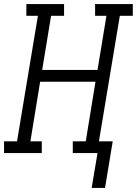

<svg xmlns="http://www.w3.org/2000/svg" viewBox="-33 -755 675 947"><path d="M419 172 448 0H326V-58H390L438 -352H165L117 -58H173V0H-13V-58H51L154 -677H97V-735H283V-677H219L175 -410H448L492 -677H436V-735H622V-677H558L455 -58H523L485 172Z"/></svg>

Font: Iosevka Etoile Light Oblique
Style: Regular
Weight: 300
Italic angle: -9°
Designer: Belleve Invis
Foundry: Belleve Invis
Version: Version 15.5.2; ttfautohint (v1.8.4)